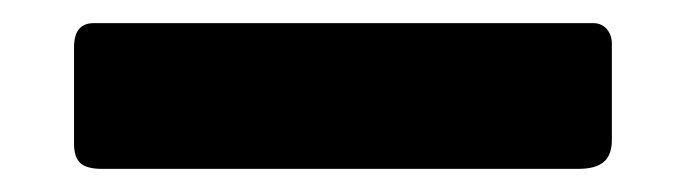

<svg xmlns="http://www.w3.org/2000/svg" viewBox="-20 6 594 166"><path d="M509 127Q509 140 502 146Q495 152 480 152H68Q55 152 49.5 147Q44 142 44 130V47Q44 26 61 26H493Q500 26 504.5 31Q509 36 509 44Z"/></svg>

Font: Libre Franklin ExtraBold
Style: Regular
Weight: 800
Designer: Pablo Impallari, Rodrigo Fuenzalida
Foundry: Impallari Type
Version: Version 1.002; ttfautohint (v1.5)